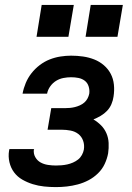

<svg xmlns="http://www.w3.org/2000/svg" viewBox="-20 -755 540 783"><path d="M208 8Q184 8 160 5.5Q136 3 113.5 -4Q91 -11 71 -22.5Q51 -34 37.5 -52Q24 -70 18.5 -93.5Q13 -117 17 -141Q18 -143 18 -144Q18 -145 18 -147H119Q119 -146 119 -145.5Q119 -145 118 -145Q116 -128 124 -114Q132 -100 145.5 -92.5Q159 -85 175.5 -82.5Q192 -80 208 -80Q220 -80 231.5 -81Q243 -82 254.5 -84.5Q266 -87 277.5 -92Q289 -97 298.5 -104.5Q308 -112 314 -123Q320 -134 322 -145Q325 -164 319 -181Q313 -198 299.5 -208.5Q286 -219 268 -222.5Q250 -226 231 -226H174L189 -314H246Q256 -314 266 -315Q276 -316 286 -318.5Q296 -321 306 -325.5Q316 -330 324 -337Q332 -344 337 -353.5Q342 -363 344 -373Q346 -388 341.5 -402.5Q337 -417 326 -425.5Q315 -434 300.5 -437Q286 -440 270 -440Q255 -440 239 -437Q223 -434 209 -425.5Q195 -417 185 -403Q175 -389 172 -373H72Q76 -395 85 -416.5Q94 -438 108.5 -456.5Q123 -475 142 -489.5Q161 -504 182.5 -512.5Q204 -521 226.5 -524.5Q249 -528 270 -528Q295 -528 319 -524.5Q343 -521 364.5 -512.5Q386 -504 403.5 -489Q421 -474 431.5 -454Q442 -434 444.5 -410Q447 -386 443 -361Q441 -346 434.5 -330.5Q428 -315 416.5 -303Q405 -291 390.5 -282.5Q376 -274 361 -268Q378 -258 392 -244Q406 -230 414 -211.5Q422 -193 423 -172Q424 -151 421 -130Q417 -108 407 -86.5Q397 -65 379.5 -48Q362 -31 341 -20Q320 -9 297.5 -3Q275 3 252.5 5.5Q230 8 208 8ZM459 -605H329L350 -735H481ZM259 -605H129L150 -735H281Z"/></svg>

Font: Iosevka SS04 Semibold Oblique
Style: Regular
Weight: 600
Italic angle: -9°
Monospace: yes
Designer: Belleve Invis
Foundry: Belleve Invis
Version: Version 19.0.0; ttfautohint (v1.8.4)